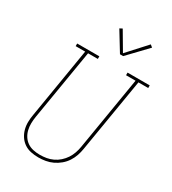

<svg xmlns="http://www.w3.org/2000/svg" viewBox="-228 -1081 1083 1208"><g transform="rotate(30 313.5 -477.0)"><path d="M246 8Q218 8 191.5 2.5Q165 -3 143.5 -17.5Q122 -32 107.5 -53.5Q93 -75 86 -100.5Q79 -126 79.5 -153.5Q80 -181 85 -208L169 -716H100V-735H261V-716H190L105 -205Q101 -181 100.5 -156.5Q100 -132 105.5 -109Q111 -86 123.5 -66.5Q136 -47 155 -34Q174 -21 198 -16Q222 -11 246 -11Q270 -11 293.5 -15Q317 -19 339.5 -29.5Q362 -40 381 -57Q400 -74 413.5 -94.5Q427 -115 435 -138Q443 -161 447 -185L535 -716H466V-735H627V-716H556L467 -182Q463 -156 454.5 -131Q446 -106 431 -83Q416 -60 394.5 -42Q373 -24 348.5 -12.5Q324 -1 298 3.5Q272 8 246 8Q246 8 246 8Q246 8 246 8ZM367 -811 282 -950 301 -960 380 -826 504 -962 521 -948 390 -811Z"/></g></svg>

Font: Iosevka Curly Slab ThEx
Style: Italic
Weight: 100
Width: 7
Italic angle: -9°
Monospace: yes
Designer: Belleve Invis
Foundry: Belleve Invis
Version: Version 11.1.0; ttfautohint (v1.8.3)